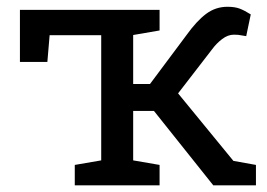

<svg xmlns="http://www.w3.org/2000/svg" viewBox="-20 -558 804 578"><path d="M205.1 0V-61.5L284.7 -75.2V-452.1H129.4L122.6 -371.6H40V-528.3H460.4V-466.3L380.9 -452.6V-305.2H431.6L542 -453.1Q571.8 -494.6 600.3 -516.1Q628.9 -537.6 664.6 -537.6Q687 -537.6 701.7 -532Q716.3 -526.4 734.9 -514.6L721.2 -449.2Q700.2 -452.6 697 -453.1Q693.8 -453.6 684.1 -453.6Q666 -453.6 648.7 -440.4Q631.3 -427.2 618.2 -409.2L516.1 -276.9L682.6 -73.7L750.5 -61.5V0H622.1L443.4 -224.1H380.9V-75.2L460.4 -61.5V0Z"/></svg>

Font: Roboto Slab LO
Style: Regular
Weight: 400
Designer: Google
Version: Version 2.000